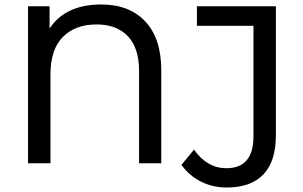

<svg xmlns="http://www.w3.org/2000/svg" viewBox="-20 -728 1349 856"><path d="M628 -632C580.7 -682.7 515 -708 431 -708C325 -708 248.3 -672.3 201 -601V-700H105V0H205V-397C205 -470.3 223.3 -525.7 260 -563C296.7 -600.3 347 -619 411 -619C470.3 -619 516.7 -601.5 550 -566.5C583.3 -531.5 600 -480 600 -412V0H699V-415C699 -509 675.3 -581.3 628 -632ZM875.5 81.5C910.5 99.2 948.7 108 990 108C1062.7 108 1117.5 88.5 1154.5 49.5C1191.5 10.5 1210 -47.7 1210 -125V-700H858V-613H1110V-120C1110 -25.3 1069.7 22 989 22C931.7 22 883.7 -5.7 845 -61L789 7C811.7 39 840.5 63.8 875.5 81.5Z"/></svg>

Font: ICO Headline
Style: Regular
Weight: 500
Designer: Julieta Ulanovsky
Foundry: Julieta Ulanovsky
Version: Version 7.200